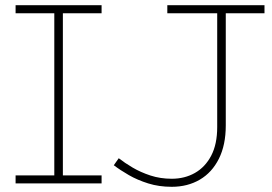

<svg xmlns="http://www.w3.org/2000/svg" viewBox="-20 -706 1045 739"><path d="M189 -18V-672H222V-18ZM40 0V-31H371V0ZM40 -655V-686H371V-655ZM641 13Q592 13 550.5 0Q509 -13 476 -32Q443 -51 418 -70L437 -97Q460 -79 490.5 -61Q521 -43 559 -30.5Q597 -18 641 -18Q691 -18 730.5 -40.5Q770 -63 793 -107Q816 -151 816 -217V-669H849V-223Q849 -148 822.5 -95Q796 -42 749 -14.5Q702 13 641 13ZM624 -655V-686H998V-655Z"/></svg>

Font: BioRhyme ExtraLight
Style: Regular
Weight: 250
Designer: Aoife Mooney
Foundry: Aoife Mooney Type
Version: Version 1.600;gftools[0.9.33]